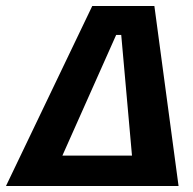

<svg xmlns="http://www.w3.org/2000/svg" viewBox="-53 -623 646 643"><path d="M545 0H-33L256 -603H464ZM156 -102H389L353 -506H336Z"/></svg>

Font: Grenze ExtraBold
Style: Italic
Weight: 800
Italic angle: -10°
Designer: Renata Polastri
Foundry: Omnibus-Type
Version: Version 1.002; ttfautohint (v1.8)